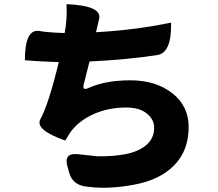

<svg xmlns="http://www.w3.org/2000/svg" viewBox="-20 -832 1040 918"><path d="M289 -674Q302 -739 298 -812Q469 -805 454 -742L439 -678Q626 -688 798 -724Q801 -580 733 -569Q593 -547 408 -538L380 -427Q373 -399 400 -410Q482 -448 603 -448Q726 -448 804 -386Q882 -325 882 -225Q882 -111 812 -41Q743 29 621 51Q499 74 401 61Q328 56 311 -6L302 -38Q285 -101 350 -95L443 -85Q518 -83 580 -95Q643 -107 680 -139Q717 -171 717 -221Q717 -262 681 -290Q646 -318 584 -318Q499 -318 429 -287Q360 -257 318 -202L292 -160Q149 -210 172 -260Q213 -335 261 -535Q148 -539 99 -544Q99 -694 167 -684Q203 -677 289 -674Z"/></svg>

Font: Swei Half Moon CJK SC
Style: Black
Weight: 900
Version: Version 2.071